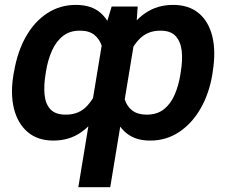

<svg xmlns="http://www.w3.org/2000/svg" viewBox="-20 -573 938 796"><path d="M304.7 203.1 410.6 -439 442.9 -545.9H550.8L543.9 -444.3L437 203.1ZM36.1 -265.6 38.1 -275.4Q52.2 -358.9 87.6 -421.4Q123 -483.9 176 -518.3Q229 -552.7 294.4 -552.7Q360.4 -552.7 398.4 -518.3Q436.5 -483.9 451.2 -422.4Q465.8 -360.8 460.9 -278.8L457 -259.3Q435.5 -180.2 400.6 -119.6Q365.7 -59.1 316.4 -24.7Q267.1 9.8 201.2 9.8Q136.2 9.8 94.7 -25.6Q53.2 -61 37.8 -123Q22.5 -185.1 36.1 -265.6ZM170.4 -275.4 168.9 -265.6Q161.1 -218.8 164.8 -180.4Q168.5 -142.1 189 -119.9Q209.5 -97.7 252.4 -97.7Q308.1 -97.2 342.5 -135.5Q377 -173.8 397.5 -234.4L409.2 -304.7Q412.6 -346.2 403.3 -378.2Q394 -410.2 371.3 -428.2Q348.6 -446.3 311.5 -445.8Q270 -446.3 241.5 -424.1Q212.9 -401.9 195.6 -363.3Q178.2 -324.7 170.4 -275.4ZM861.8 -275.4 860.4 -265.1Q847.2 -184.6 811.3 -122.6Q775.4 -60.5 722.2 -25.4Q668.9 9.8 603 9.8Q553.7 9.8 520.5 -9.8Q487.3 -29.3 467.5 -65.2Q447.8 -101.1 440.4 -150.4Q433.1 -199.7 436.5 -259.3L440.4 -278.8Q462.4 -360.8 497.3 -422.4Q532.2 -483.9 581.8 -518.3Q631.3 -552.7 697.8 -552.7Q762.7 -552.7 804 -518.3Q845.2 -483.9 860.4 -421.6Q875.5 -359.4 861.8 -275.4ZM728 -265.6 729.5 -275.4Q737.8 -324.7 733.2 -363.3Q728.5 -401.9 707.5 -424.1Q686.5 -446.3 644.5 -445.8Q589.4 -446.3 553.7 -406.7Q518.1 -367.2 500.5 -304.7L488.8 -234.4Q487.3 -193.8 496.6 -162.8Q505.9 -131.8 528.6 -114.7Q551.3 -97.7 587.9 -97.7Q631.3 -97.7 659.4 -119.9Q687.5 -142.1 704.1 -180.4Q720.7 -218.8 728 -265.6Z"/></svg>

Font: Inter Tight SemiBold
Style: Italic
Weight: 600
Italic angle: -9.39999°
Designer: Rasmus Andersson
Foundry: rsms
Version: Version 3.004